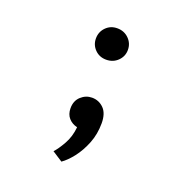

<svg xmlns="http://www.w3.org/2000/svg" viewBox="-122 -596 860 892"><g transform="rotate(20 308.0 -149.5)"><path d="M276 186 225 153Q243 134 264.2 96.5Q285.5 59 290 11Q264 5 247.5 -13.5Q231 -32 231 -62Q231 -99 254.8 -120.5Q278.5 -142 309 -142Q343 -142 367 -118Q391 -94 391 -45Q391 8.5 372.8 54.5Q354.5 100.5 328 134.5Q301.5 168.5 276 186ZM309 -330Q275.5 -330 253.2 -352.5Q231 -375 231 -407Q231 -439.5 253.2 -462.2Q275.5 -485 309 -485Q343 -485 366 -462.2Q389 -439.5 389 -407Q389 -375 366 -352.5Q343 -330 309 -330Z"/></g></svg>

Font: Overpass Mono Light
Style: Regular
Weight: 300
Monospace: yes
Designer: Delve Withrington, Dave Bailey
Foundry: Delve Fonts LLC
Version: Version 4.000